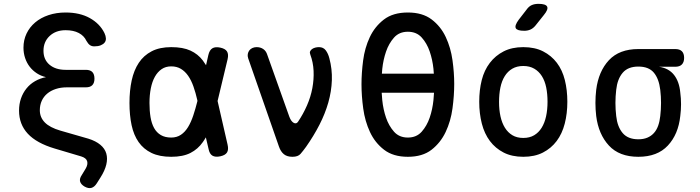

<svg xmlns="http://www.w3.org/2000/svg" viewBox="-20 -805 3640 998"><path d="M429 -593Q417 -619 389.5 -633.5Q362 -648 321 -648Q270 -648 238 -618Q206 -588 206 -541Q206 -495 237.5 -468.5Q269 -442 321 -442H426Q449 -442 460 -430.5Q471 -419 471 -396Q471 -374 460 -362.5Q449 -351 426 -351H327Q296 -351 270 -342.5Q244 -334 225.5 -318.5Q207 -303 197 -281Q187 -259 187 -232Q187 -195 213 -168.5Q239 -142 294 -126L440 -84Q478 -72 501.5 -52.5Q525 -33 532.5 -7Q540 19 532.5 50.5Q525 82 502 118L483 148Q471 167 455.5 171.5Q440 176 420 165Q401 154 396.5 139Q392 124 405 105L425 72Q438 50 433 33Q428 16 402 8L264 -33Q170 -61 124.5 -110Q79 -159 79 -230Q79 -264 89 -293Q99 -322 117.5 -345Q136 -368 162 -383Q188 -398 219 -404Q193 -410 171.5 -424Q150 -438 134.5 -458Q119 -478 110.5 -503.5Q102 -529 102 -557Q102 -597 118 -630.5Q134 -664 163 -688.5Q192 -713 232.5 -726.5Q273 -740 321 -740Q395 -740 447 -711Q499 -682 523 -633Q530 -618 530.5 -605.5Q531 -593 524 -584Q517 -575 503.5 -569.5Q490 -564 470 -564Q457 -564 447.5 -570.5Q438 -577 429 -593Z M1163 -53Q1169 -27 1160 -12.5Q1151 2 1125 7.5Q1099 13 1084 4Q1069 -5 1064 -31L1050 -91Q1042 -77 1034 -66Q1009 -30 970 -10Q931 10 870 10Q809 10 767.5 -10Q726 -30 700.5 -66.5Q675 -103 664 -154.5Q653 -206 653 -270Q653 -334 664.5 -387Q676 -440 701.5 -478.5Q727 -517 768.5 -538.5Q810 -560 870 -560Q931 -560 970 -542Q1009 -524 1034 -491Q1043 -479 1051 -466L1063 -519Q1069 -545 1084 -554Q1099 -563 1125 -557.5Q1151 -552 1160 -537.5Q1169 -523 1163 -497L1111 -280ZM1006 -283Q997 -323 985.5 -355.5Q974 -388 958 -411Q942 -434 920.5 -447Q899 -460 870 -460Q841 -460 820 -445.5Q799 -431 785 -406Q771 -381 764 -346Q757 -311 757 -270Q757 -229 762.5 -196Q768 -163 781 -139.5Q794 -116 816 -103Q838 -90 870 -90Q899 -90 920.5 -104.5Q942 -119 957.5 -144.5Q973 -170 984.5 -204.5Q996 -239 1006 -279Z M1430 -43 1270 -502Q1266 -514 1268 -524.5Q1270 -535 1276 -543Q1282 -551 1292 -555.5Q1302 -560 1314 -560Q1334 -560 1348.5 -550Q1363 -540 1369 -521L1484 -198Q1493 -174 1506.5 -166.5Q1520 -159 1529 -172Q1556 -212 1575.5 -256.5Q1595 -301 1603.5 -346.5Q1612 -392 1610 -436.5Q1608 -481 1593 -521Q1589 -531 1592 -538Q1595 -545 1602 -550Q1609 -555 1618.5 -557.5Q1628 -560 1638 -560Q1661 -560 1673.5 -543Q1686 -526 1692 -502Q1707 -446 1705 -388Q1703 -330 1686.5 -272Q1670 -214 1640.5 -156.5Q1611 -99 1571 -42Q1555 -20 1542 -5Q1529 10 1500 10Q1472 10 1455.5 -3.5Q1439 -17 1430 -43Z M2100 10Q2024 10 1976.5 -26.5Q1929 -63 1903 -119Q1877 -175 1868 -241Q1859 -307 1859 -367Q1859 -425 1867.5 -490.5Q1876 -556 1902 -611.5Q1928 -667 1975.5 -703.5Q2023 -740 2100 -740Q2176 -740 2223.5 -704Q2271 -668 2297 -612.5Q2323 -557 2332 -492Q2341 -427 2341 -369Q2341 -308 2332 -241.5Q2323 -175 2296.5 -119Q2270 -63 2223 -26.5Q2176 10 2100 10ZM2100 -90Q2145 -90 2172 -120.5Q2199 -151 2213.5 -193.5Q2228 -236 2233 -284Q2235 -305 2236 -323H1964Q1965 -304 1967 -284Q1972 -236 1986.5 -193.5Q2001 -151 2028 -120.5Q2055 -90 2100 -90ZM2235 -422Q2234 -434 2233 -448Q2228 -495 2213.5 -537.5Q2199 -580 2172 -610Q2145 -640 2100 -640Q2055 -640 2028 -609.5Q2001 -579 1986.5 -536.5Q1972 -494 1967 -447Q1966 -434 1965 -422Z M2700 10Q2641 10 2598 -12Q2555 -34 2526.5 -72Q2498 -110 2484.5 -162.5Q2471 -215 2471 -276Q2471 -337 2484 -388.5Q2497 -440 2526 -478Q2555 -516 2598 -538Q2641 -560 2700 -560Q2760 -560 2803 -538Q2846 -516 2874.5 -478.5Q2903 -441 2916 -389Q2929 -337 2929 -276Q2929 -215 2915.5 -162.5Q2902 -110 2873.5 -72Q2845 -34 2802 -12Q2759 10 2700 10ZM2700 -88Q2733 -88 2756.5 -102Q2780 -116 2795.5 -141Q2811 -166 2818.5 -200.5Q2826 -235 2826 -276Q2826 -317 2819 -351Q2812 -385 2796.5 -409.5Q2781 -434 2757 -448Q2733 -462 2700 -462Q2667 -462 2643 -448Q2619 -434 2603.5 -409Q2588 -384 2581 -350Q2574 -316 2574 -275Q2574 -234 2581.5 -200Q2589 -166 2604.5 -141Q2620 -116 2643.5 -102Q2667 -88 2700 -88ZM2764 -673Q2752 -658 2737.5 -651.5Q2723 -645 2705 -645Q2668 -645 2661 -658.5Q2654 -672 2676 -702L2717 -755Q2729 -772 2744 -778.5Q2759 -785 2779 -785Q2817 -785 2824 -770.5Q2831 -756 2807 -727Z M3490 -458H3406Q3457 -450 3484 -415Q3511 -380 3516 -324Q3520 -294 3520 -263.5Q3520 -233 3516 -202Q3506 -107 3451.5 -48.5Q3397 10 3298 10Q3199 10 3145 -48.5Q3091 -107 3079 -202Q3075 -236 3075 -270Q3075 -304 3079 -338Q3091 -434 3145 -492Q3199 -550 3298 -550H3490Q3513 -550 3524.5 -538.5Q3536 -527 3536 -504Q3536 -482 3524.5 -470Q3513 -458 3490 -458ZM3298 -81Q3325 -81 3345 -89.5Q3365 -98 3379 -113.5Q3393 -129 3401 -151.5Q3409 -174 3412 -202Q3416 -236 3416 -270Q3416 -304 3412 -338Q3405 -396 3378.5 -427.5Q3352 -459 3298 -459Q3244 -459 3216.5 -426.5Q3189 -394 3183 -338Q3179 -304 3179 -270Q3179 -236 3183 -202Q3189 -146 3216.5 -113.5Q3244 -81 3298 -81Z"/></svg>

Font: Maple Mono Medium
Style: Regular
Weight: 500
Monospace: yes
Designer: subframe7536
Version: Version 7.000